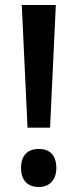

<svg xmlns="http://www.w3.org/2000/svg" viewBox="-20 -734 310 767"><path d="M90 -224H180L203 -714H67ZM135 13C175 13 205 -12 205 -63C205 -116 177 -139 135 -139C91 -139 64 -114 64 -63C64 -12 92 13 135 13Z"/></svg>

Font: Noto Sans Tamil Condensed SemiBold
Style: Regular
Weight: 600
Width: 3
Designer: Jelle Bosma - Monotype Design Team
Foundry: Monotype Imaging Inc.
Version: Version 2.004